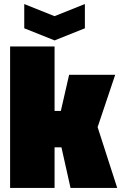

<svg xmlns="http://www.w3.org/2000/svg" viewBox="-20 -930 610 950"><path d="M30 0V-700H250V-381H281L322 -560H550L463 -301L560 0H329L284 -201H250V0ZM400 -910V-790L250 -730L100 -790V-910L250 -850Z"/></svg>

Font: Tektur Condensed Black
Style: Regular
Weight: 900
Width: 3
Designer: Adam Jagosz
Foundry: Adam Jagosz
Version: Version 1.005;gftools[0.9.30]